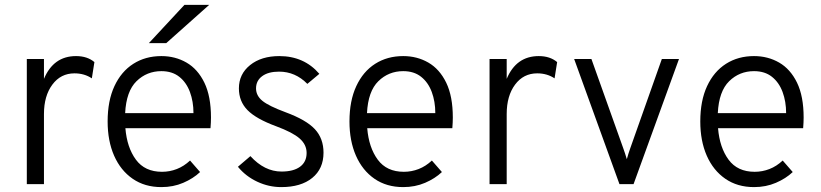

<svg xmlns="http://www.w3.org/2000/svg" viewBox="-20 -752 3354 784"><path d="M89.5 0V-511H159.5V-430Q198.5 -523 290.5 -523Q336.5 -523 365.5 -498.5L355 -432Q324.5 -452.5 284 -452.5Q228 -452.5 193.8 -406.5Q159.5 -360.5 159.5 -286.5V0Z M639 12Q571 12 521.8 -22Q472.5 -56 446 -116.2Q419.5 -176.5 419.5 -256Q419.5 -340.5 447.2 -400.2Q475 -460 524.5 -491.5Q574 -523 639 -523Q695.5 -523 741.5 -496.5Q787.5 -470 814.5 -414.5Q841.5 -359 841.5 -272Q841.5 -252.5 839.5 -228.5H492Q498.5 -149.5 535 -100Q571.5 -50.5 641.5 -50.5Q673 -50.5 702 -61.8Q731 -73 756 -96.5L797 -49.5Q769 -23 728.2 -5.5Q687.5 12 639 12ZM491 -290H770Q770 -337.5 755.5 -376.5Q741 -415.5 712 -438.5Q683 -461.5 639 -461.5Q579.5 -461.5 537.5 -420.5Q495.5 -379.5 491 -290ZM588 -576 733 -732H834L659 -576Z M1128.5 12Q1077.5 12 1030.5 -10Q983.5 -32 951.5 -71L1002.5 -114.5Q1060 -51.5 1129.5 -51.5Q1178.5 -51.5 1205.2 -71.2Q1232 -91 1232 -127.5Q1232 -161.5 1203.5 -186.5Q1175 -211.5 1107.5 -236.5Q1026 -266.5 990.8 -302.2Q955.5 -338 955.5 -391Q955.5 -449.5 1001.2 -486.2Q1047 -523 1120.5 -523Q1221.5 -523 1284 -450.5L1235 -409.5Q1186 -459.5 1119.5 -459.5Q1075.5 -459.5 1050.5 -441Q1025.5 -422.5 1025.5 -391Q1025.5 -361.5 1051.5 -340.2Q1077.5 -319 1146.5 -293.5Q1230.5 -262.5 1265.8 -224.5Q1301 -186.5 1301 -128.5Q1301 -63 1255 -25.5Q1209 12 1128.5 12Z M1626.5 12Q1558.5 12 1509.2 -22Q1460 -56 1433.5 -116.2Q1407 -176.5 1407 -256Q1407 -340.5 1434.8 -400.2Q1462.5 -460 1512 -491.5Q1561.5 -523 1626.5 -523Q1683 -523 1729 -496.5Q1775 -470 1802 -414.5Q1829 -359 1829 -272Q1829 -252.5 1827 -228.5H1479.5Q1486 -149.5 1522.5 -100Q1559 -50.5 1629 -50.5Q1660.5 -50.5 1689.5 -61.8Q1718.5 -73 1743.5 -96.5L1784.5 -49.5Q1756.5 -23 1715.8 -5.5Q1675 12 1626.5 12ZM1478.5 -290H1757.5Q1757.5 -337.5 1743 -376.5Q1728.5 -415.5 1699.5 -438.5Q1670.5 -461.5 1626.5 -461.5Q1567 -461.5 1525 -420.5Q1483 -379.5 1478.5 -290Z M1979 0V-511H2049V-430Q2088 -523 2180 -523Q2226 -523 2255 -498.5L2244.5 -432Q2214 -452.5 2173.5 -452.5Q2117.5 -452.5 2083.2 -406.5Q2049 -360.5 2049 -286.5V0Z M2509.5 0 2324.5 -511H2395L2525 -146.5Q2529 -135 2532.5 -124.8Q2536 -114.5 2539.5 -102Q2543 -114.5 2546.2 -124.8Q2549.5 -135 2553.5 -146.5L2682.5 -511H2752.5L2567 0Z M3059 12Q2991 12 2941.8 -22Q2892.5 -56 2866 -116.2Q2839.5 -176.5 2839.5 -256Q2839.5 -340.5 2867.2 -400.2Q2895 -460 2944.5 -491.5Q2994 -523 3059 -523Q3115.5 -523 3161.5 -496.5Q3207.5 -470 3234.5 -414.5Q3261.5 -359 3261.5 -272Q3261.5 -252.5 3259.5 -228.5H2912Q2918.5 -149.5 2955 -100Q2991.5 -50.5 3061.5 -50.5Q3093 -50.5 3122 -61.8Q3151 -73 3176 -96.5L3217 -49.5Q3189 -23 3148.2 -5.5Q3107.5 12 3059 12ZM2911 -290H3190Q3190 -337.5 3175.5 -376.5Q3161 -415.5 3132 -438.5Q3103 -461.5 3059 -461.5Q2999.5 -461.5 2957.5 -420.5Q2915.5 -379.5 2911 -290Z"/></svg>

Font: Overpass Light
Style: Regular
Weight: 300
Designer: Delve Withrington, Dave Bailey, Thomas Jockin
Foundry: Delve Fonts LLC
Version: Version 4.000; ttfautohint (v1.8.3)